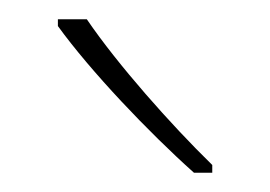

<svg xmlns="http://www.w3.org/2000/svg" viewBox="-20 -785 280 199"><path d="M70 -765H40V-758C74 -711 134 -648 181 -606H200V-614C157 -656 102 -718 70 -765Z"/></svg>

Font: Noto Sans Gurmukhi SemiCondensed Thin
Style: Regular
Weight: 100
Width: 4
Designer: Jelle Bosma - Monotype Design Team
Foundry: Monotype Imaging Inc.
Version: Version 2.004